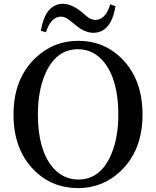

<svg xmlns="http://www.w3.org/2000/svg" viewBox="-20 -969 818 1007"><path d="M194.3 -807.6Q217.8 -948.2 310.5 -949.2Q352.5 -948.2 399.4 -913.1Q439.5 -878.9 447.3 -874Q465.8 -864.3 482.4 -864.3Q533.2 -866.2 558.6 -946.3L585.9 -936.5Q562.5 -797.9 469.7 -796.9Q424.8 -797.9 381.8 -833Q340.8 -867.2 330.1 -873Q313.5 -881.8 297.9 -881.8Q247.1 -879.9 220.7 -799.8ZM178.7 -368.2Q178.7 -186.5 254.9 -92.8Q309.6 -28.3 389.6 -27.3Q508.8 -27.3 564.5 -162.1Q600.6 -249 600.6 -368.2Q600.6 -550.8 524.4 -644.5Q470.7 -710 389.6 -710.9Q270.5 -710.9 214.8 -575.2Q178.7 -488.3 178.7 -368.2ZM389.6 -754.9Q527.3 -754.9 622.1 -658.2Q727.5 -549.8 727.5 -368.2Q727.5 -180.7 612.3 -71.3Q518.6 17.6 389.6 17.6Q252 17.6 157.2 -78.1Q50.8 -186.5 50.8 -368.2Q50.8 -555.7 166 -665Q260.7 -754.9 389.6 -754.9Z"/></svg>

Font: GenYoMin JP SemiBold
Style: Regular
Weight: 600
Version: Version 1.001;PS 1;hotconv 16.6.51;makeotf.lib2.5.65220 DEVE